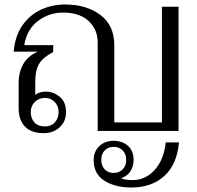

<svg xmlns="http://www.w3.org/2000/svg" viewBox="-20 -583 878 855"><path d="M270 -563Q365 -563 427 -516.5Q489 -470 489 -381V-38H701V-553H775V0H415V-395Q415 -451 375 -489Q335 -527 260 -527Q199 -527 149.5 -490Q100 -453 88 -382H217V-351Q173 -329 155 -300Q137 -271 137 -219V-160Q153 -175 186 -175Q218 -175 246 -152Q274 -129 274 -84Q274 -42 245.5 -16Q217 10 175 10Q119 10 91 -19.5Q63 -49 63 -102V-215Q63 -260 83 -296.5Q103 -333 148 -353H41Q47 -424 80.5 -471Q114 -518 163.5 -540.5Q213 -563 270 -563ZM180 -20Q208 -20 224.5 -38.5Q241 -57 241 -84Q241 -111 223.5 -129Q206 -147 180 -147Q153 -147 135 -129Q117 -111 117 -84Q117 -56 133 -38Q149 -20 180 -20ZM486 44Q524 44 549.5 66Q575 88 575 130Q575 156 561.5 178.5Q548 201 519 211Q538 219 570 219Q628 219 669 173.5Q710 128 718 51H777Q768 150 711.5 201Q655 252 565 252Q492 252 444.5 221.5Q397 191 397 130Q397 92 422 68Q447 44 486 44ZM486 187Q511 187 526.5 171Q542 155 542 129Q542 103 526.5 87Q511 71 486 71Q461 71 446 87Q431 103 431 129Q431 155 446 171Q461 187 486 187Z"/></svg>

Font: Taviraj Light
Style: Regular
Weight: 300
Designer: Katatrad Team
Foundry: CadsonDemak
Version: Version 1.001